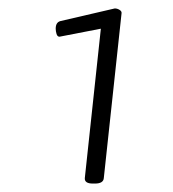

<svg xmlns="http://www.w3.org/2000/svg" viewBox="-20 -783 410 455"><path d="M200 -348Q180 -348 181 -361L219 -715L121 -696Q116 -696 114 -702.5Q112 -709 112 -715Q112 -730 123 -733L252 -763Q258 -763 263.5 -759.5Q269 -756 268 -751L226 -361Q225 -348 205 -348Z"/></svg>

Font: Asap Expanded Expanded Light
Style: Italic
Weight: 300
Width: 7
Italic angle: -6°
Designer: Pablo Cosgaya
Foundry: Omnibus-Type
Version: Version 3.001; ttfautohint (v1.8.4.7-5d5b)